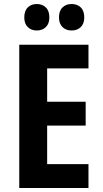

<svg xmlns="http://www.w3.org/2000/svg" viewBox="-20 -937 513 957"><path d="M421 0H76V-714H421V-596H215V-430H407V-311H215V-119H421ZM101 -850Q101 -883 118.5 -900Q136 -917 163 -917Q191 -917 208.5 -900Q226 -883 226 -850Q226 -819 208.5 -802Q191 -785 163 -785Q136 -785 118.5 -802Q101 -819 101 -850ZM274 -850Q274 -883 291.5 -900Q309 -917 337 -917Q365 -917 382.5 -900Q400 -883 400 -850Q400 -819 382.5 -802Q365 -785 337 -785Q309 -785 291.5 -802Q274 -819 274 -850Z"/></svg>

Font: Noto Sans Tamil Condensed
Style: Bold
Weight: 700
Width: 3
Designer: Jelle Bosma - Monotype Design Team
Foundry: Monotype Imaging Inc.
Version: Version 2.004; ttfautohint (v1.8.4.7-5d5b)